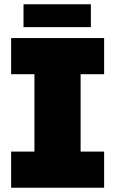

<svg xmlns="http://www.w3.org/2000/svg" viewBox="-20 -878 539 898"><path d="M32 0V-169H141V-531H32V-700H467V-531H357V-169H467V0ZM90 -751V-858H405V-751Z"/></svg>

Font: MuseoModerno Black
Style: Regular
Weight: 900
Designer: Pablo Cosgaya, Héctor Gatti, Marcela Romero, and the Authors of The MuseoModerno Project.
Foundry: Omnibus-Type Team
Version: Version 1.001